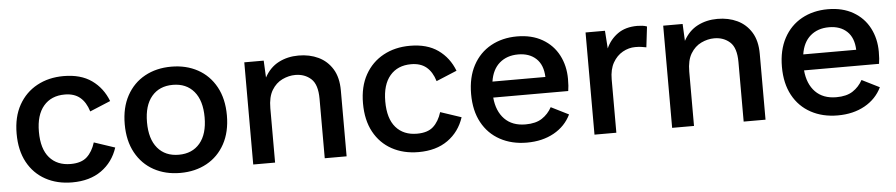

<svg xmlns="http://www.w3.org/2000/svg" viewBox="-36 -718 4366 936"><g transform="rotate(-5 2147.0 -250.0)"><path d="M289 -510Q373 -510 426.5 -472Q480 -434 505 -369L404 -327Q390 -373 361.5 -396.5Q333 -420 287 -420Q221 -420 183.5 -376Q146 -332 146 -250Q146 -166 183.5 -123Q221 -80 287 -80Q339 -80 366.5 -105Q394 -130 408 -175L510 -141Q487 -71 430 -30.5Q373 10 287 10Q213 10 156.5 -21Q100 -52 68.5 -110Q37 -168 37 -250Q37 -332 69.5 -390Q102 -448 159 -479Q216 -510 289 -510Z M816 -510Q889 -510 945.5 -479Q1002 -448 1034 -389.5Q1066 -331 1066 -250Q1066 -169 1034 -110.5Q1002 -52 945.5 -21Q889 10 816 10Q743 10 686.5 -21Q630 -52 598 -110.5Q566 -169 566 -250Q566 -331 598 -389.5Q630 -448 686.5 -479Q743 -510 816 -510ZM816 -421Q750 -421 712.5 -376.5Q675 -332 675 -250Q675 -168 712.5 -123.5Q750 -79 816 -79Q882 -79 919.5 -123.5Q957 -168 957 -250Q957 -332 919.5 -376.5Q882 -421 816 -421Z M1173 0V-500H1268L1272 -417Q1298 -465 1341.5 -487.5Q1385 -510 1439 -510Q1493 -510 1536 -489.5Q1579 -469 1604.5 -427.5Q1630 -386 1630 -322V0H1523V-291Q1523 -361 1492 -389Q1461 -417 1415 -417Q1383 -417 1351.5 -402Q1320 -387 1300 -354Q1280 -321 1280 -266V0Z M1984 -510Q2068 -510 2121.5 -472Q2175 -434 2200 -369L2099 -327Q2085 -373 2056.5 -396.5Q2028 -420 1982 -420Q1916 -420 1878.5 -376Q1841 -332 1841 -250Q1841 -166 1878.5 -123Q1916 -80 1982 -80Q2034 -80 2061.5 -105Q2089 -130 2103 -175L2205 -141Q2182 -71 2125 -30.5Q2068 10 1982 10Q1908 10 1851.5 -21Q1795 -52 1763.5 -110Q1732 -168 1732 -250Q1732 -332 1764.5 -390Q1797 -448 1854 -479Q1911 -510 1984 -510Z M2512 10Q2438 10 2381 -21Q2324 -52 2292.5 -110Q2261 -168 2261 -249Q2261 -331 2292.5 -389.5Q2324 -448 2380 -479Q2436 -510 2508 -510Q2580 -510 2632 -480Q2684 -450 2711 -398Q2738 -346 2738 -282Q2738 -264 2737 -249Q2736 -234 2734 -223H2367Q2373 -156 2410.5 -117.5Q2448 -79 2513 -79Q2563 -79 2593.5 -99Q2624 -119 2642 -152L2728 -109Q2701 -53 2644.5 -21.5Q2588 10 2512 10ZM2370 -301H2629Q2627 -360 2594 -391Q2561 -422 2506 -422Q2451 -422 2415 -391Q2379 -360 2370 -301Z M2843 0V-500H2938L2944 -413Q2963 -456 3001 -483Q3039 -510 3097 -510Q3108 -510 3121 -508.5Q3134 -507 3144 -503L3132 -402Q3121 -404 3109 -406Q3097 -408 3078 -408Q3046 -408 3016.5 -391.5Q2987 -375 2968.5 -342.5Q2950 -310 2950 -261V0Z M3223 0V-500H3318L3322 -417Q3348 -465 3391.5 -487.5Q3435 -510 3489 -510Q3543 -510 3586 -489.5Q3629 -469 3654.5 -427.5Q3680 -386 3680 -322V0H3573V-291Q3573 -361 3542 -389Q3511 -417 3465 -417Q3433 -417 3401.5 -402Q3370 -387 3350 -354Q3330 -321 3330 -266V0Z M4033 10Q3959 10 3902 -21Q3845 -52 3813.5 -110Q3782 -168 3782 -249Q3782 -331 3813.5 -389.5Q3845 -448 3901 -479Q3957 -510 4029 -510Q4101 -510 4153 -480Q4205 -450 4232 -398Q4259 -346 4259 -282Q4259 -264 4258 -249Q4257 -234 4255 -223H3888Q3894 -156 3931.5 -117.5Q3969 -79 4034 -79Q4084 -79 4114.5 -99Q4145 -119 4163 -152L4249 -109Q4222 -53 4165.5 -21.5Q4109 10 4033 10ZM3891 -301H4150Q4148 -360 4115 -391Q4082 -422 4027 -422Q3972 -422 3936 -391Q3900 -360 3891 -301Z"/></g></svg>

Font: Prodigy Sans Medium
Style: Regular
Weight: 500
Designer: Wei Huang
Foundry: Wei Huang
Version: Version 1.003; ttfautohint (v1.8.3)